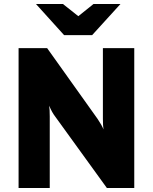

<svg xmlns="http://www.w3.org/2000/svg" viewBox="-20 -941 764 961"><path d="M441 -765H301L160 -921H295L372 -860L448 -921H583ZM652 0H515L256 -358Q241 -377 226 -412Q229 -394 229 -358V0H73V-700H216L469 -345Q490 -314 498 -293Q495 -313 495 -346V-700H652Z"/></svg>

Font: Overpass Heavy
Style: Regular
Weight: 900
Designer: Delve Withrington, Thomas Jockin
Foundry: Delve Fonts
Version: Version 3.000;DELV;Overpass